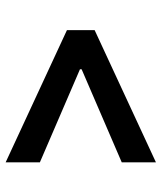

<svg xmlns="http://www.w3.org/2000/svg" viewBox="34 -624 576 685"><g transform="rotate(90 322.5 -281.0)"><path d="M86.9 -330.1 558.6 -548.8V-426.8L226.6 -283.7V-277.8L558.6 -134.8V-12.7L86.9 -231.4Z"/></g></svg>

Font: Pretendard JP SemiBold
Style: Regular
Weight: 600
Designer: Base glyphs from Inter by Rasmus Andersson; Hangeul glyphs from Noto Sans CJK(Source Han Sans) by Jang Soo-young and Kan
Foundry: Kil Hyung-jin
Version: Version 1.309